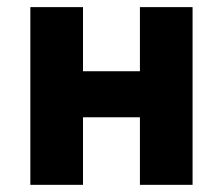

<svg xmlns="http://www.w3.org/2000/svg" viewBox="-20 -516 622 536"><path d="M64.7 0V-496.1H211.7V-317.1H370.6V-496.1H517.6V0H370.6V-188.6H211.7V0Z"/></svg>

Font: SourceSans3VF
Style: Regular
Weight: 200
Designer: Paul D. Hunt
Foundry: Adobe
Version: Version 3.052;hotconv 1.1.0;makeotfexe 2.6.0